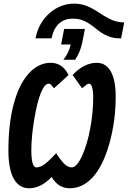

<svg xmlns="http://www.w3.org/2000/svg" viewBox="-20 -1008 691 1038"><path d="M634.8 -800.8H626Q591.3 -800.8 561.3 -813.5Q531.2 -826.2 497.6 -854Q462.9 -882.8 434.8 -895Q406.7 -907.2 375 -907.2Q326.2 -907.2 297.4 -879.2Q268.6 -851.1 258.8 -800.8H171.9Q188 -883.3 246.8 -935.8Q305.7 -988.3 381.3 -988.3Q414.6 -988.3 445.3 -977.1Q476.1 -965.8 516.1 -939.5Q543.5 -920.9 564.5 -909.9Q585.4 -898.9 603 -893.6Q620.6 -888.2 651.4 -886.2ZM322.8 -685.1Q336.9 -702.1 347.7 -724.9Q358.4 -747.6 362.3 -767.6H310.5L326.7 -851.6H439L425.8 -783.2Q414.6 -726.1 386.2 -685.1ZM283.7 -179.7Q306.2 -143.6 326.7 -123.3Q347.2 -103 367.7 -103Q395 -103 423.1 -164.1Q451.2 -225.1 467.5 -312Q483.9 -398.9 483.9 -483.4Q483.9 -515.6 478 -535.6Q472.2 -555.7 461.4 -555.7Q454.6 -555.7 447 -549.8Q439.5 -543.9 423.8 -530.8L372.6 -602.5Q399.9 -632.8 433.8 -650.6Q467.8 -668.5 502.9 -668.5Q552.7 -668.5 579.1 -621.6Q605.5 -574.7 605.5 -484.9Q605.5 -355 571.8 -233.9Q538.1 -112.8 482.9 -51.5Q427.7 9.8 357.4 9.8Q294.4 9.8 259.3 -51.3Q200.7 9.8 137.2 9.8Q83 9.8 54.2 -42.2Q25.4 -94.2 25.4 -194.8Q25.4 -338.4 54.2 -445.8Q83 -553.2 135.5 -610.8Q188 -668.5 254.4 -668.5Q317.9 -668.5 350.6 -602.5L272 -530.8Q261.7 -543.9 255.9 -549.8Q250 -555.7 243.2 -555.7Q221.7 -555.7 201.4 -507.1Q181.2 -458.5 165.3 -363.5Q149.4 -268.6 149.4 -196.3Q149.4 -103 176.8 -103Q198.2 -103 221.9 -120.8Q245.6 -138.7 283.7 -179.7Z"/></svg>

Font: Liberation Mono
Style: Bold Italic
Weight: 700
Italic angle: -12°
Monospace: yes
Designer: Steve Matteson
Foundry: Ascender Corporation
Version: Version 2.1.5